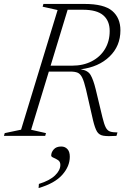

<svg xmlns="http://www.w3.org/2000/svg" viewBox="-43 -690 650 975"><path d="M115 -31 190.5 -14 186.5 0H-23L-19 -14L64 -31.5L249.5 -639L173.5 -656L177.5 -670H386Q485.5 -670 527 -634.5Q568.5 -599 568.5 -536Q568.5 -456 513.2 -402.8Q458 -349.5 366.5 -338Q403 -333 417 -309.2Q431 -285.5 443 -236.5L477 -95Q485.5 -59.5 494 -43Q502.5 -26.5 516.2 -22Q530 -17.5 553.5 -17.5L548.5 0Q504 3 482 -0.8Q460 -4.5 449.5 -22Q439 -39.5 429.5 -79L393.5 -236.5Q384 -276.5 374.5 -295.8Q365 -315 351.2 -320.8Q337.5 -326.5 315 -326.5H205ZM322.5 -356.5Q380 -356.5 423.2 -379Q466.5 -401.5 490.2 -441.2Q514 -481 514 -532.5Q514 -584.5 481.2 -612.5Q448.5 -640.5 378 -640.5H300.5L214 -356.5ZM217 100Q217 83.5 229.8 68.8Q242.5 54 268 54Q287 54 299.2 67Q311.5 80 311.5 106Q311.5 154.5 273.2 197.8Q235 241 153 265L154.5 244Q209.5 227 236.5 200.8Q263.5 174.5 263.5 147.5Q263.5 131 251.8 123.2Q240 115.5 228.5 110.8Q217 106 217 100Z"/></svg>

Font: Newsreader Text Light
Style: Italic
Weight: 300
Italic angle: -17°
Designer: Hugues Gentile
Foundry: Production Type
Version: Version 1.001